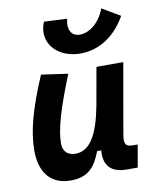

<svg xmlns="http://www.w3.org/2000/svg" viewBox="-89 -864 764 943"><g transform="rotate(-10 293.0 -392.5)"><path d="M187 10.3C275.4 10.3 311.5 -34.7 339.4 -109.4H359.9C354 -32.7 390.1 4.9 468.8 4.9H522L541.5 -106.9H518.1C481.9 -106.9 472.7 -120.6 480.5 -166.5L542 -517.6H408.2L374 -325.2V-325.7C347.7 -189.5 305.7 -115.2 233.4 -115.2C193.8 -115.2 171.4 -137.7 171.4 -176.8C171.4 -246.1 200.2 -345.2 266.1 -508.3L133.3 -527.3C64.9 -367.7 36.1 -259.3 36.1 -164.6C36.1 -53.7 90.8 10.3 187 10.3ZM343.3 -595.7C416.5 -595.7 506.8 -629.9 571.3 -743.2L481.4 -796.4C454.1 -723.6 400.9 -687.5 356.4 -687.5C318.4 -687.5 303.2 -713.9 303.2 -744.6C303.2 -755.4 305.2 -765.1 307.6 -775.4L192.9 -780.8C185.1 -763.2 181.2 -744.6 181.2 -727.1C181.2 -652.8 248.5 -595.7 343.3 -595.7Z"/></g></svg>

Font: Cascadia Mono PL
Style: Bold Italic
Weight: 700
Italic angle: -10°
Monospace: yes
Designer: Aaron Bell
Foundry: Saja Typeworks
Version: Version 2404.023